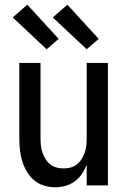

<svg xmlns="http://www.w3.org/2000/svg" viewBox="-20 -787 540 815"><path d="M214 8Q190 8 166 0.5Q142 -7 124 -22.5Q106 -38 93.5 -59.5Q81 -81 74 -104Q67 -127 64.5 -151.5Q62 -176 62 -200V-520H152V-200Q152 -185 153.5 -169.5Q155 -154 160 -140Q165 -126 173 -112.5Q181 -99 193 -89.5Q205 -80 220 -76Q235 -72 250 -72Q265 -72 280 -76Q295 -80 307 -89.5Q319 -99 327 -112.5Q335 -126 340 -140Q345 -154 346.5 -169.5Q348 -185 348 -200V-520H438V0H348V-88Q340 -67 327.5 -48.5Q315 -30 297 -17Q279 -4 257.5 2Q236 8 214 8ZM348 -578 204 -713 266 -767 399 -622ZM178 -578 34 -713 96 -767 229 -622Z"/></svg>

Font: Iosevka SS10 Medium
Style: Regular
Weight: 500
Monospace: yes
Designer: Belleve Invis
Foundry: Belleve Invis
Version: Version 28.0.6; ttfautohint (v1.8.4)